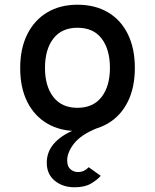

<svg xmlns="http://www.w3.org/2000/svg" viewBox="-20 -543 656 813"><path d="M308 12Q234 12 179.5 -20.2Q125 -52.5 95.2 -112.2Q65.5 -172 65.5 -255Q65.5 -337 95.2 -397.2Q125 -457.5 179.5 -490.2Q234 -523 308 -523Q382.5 -523 437.2 -490.8Q492 -458.5 521.5 -398.2Q551 -338 551 -255.5Q551 -173 521.5 -113Q492 -53 437.2 -20.5Q382.5 12 308 12ZM308 -86.5Q374.5 -86.5 410 -132.2Q445.5 -178 445.5 -255.5Q445.5 -333 410.8 -379.2Q376 -425.5 308 -425.5Q241.5 -425.5 206 -379.8Q170.5 -334 170.5 -255Q170.5 -178 206 -132.2Q241.5 -86.5 308 -86.5ZM296 250Q245.5 250 211.8 222.2Q178 194.5 178 146Q178 95.5 214.8 58.2Q251.5 21 315 0H390.5Q322.5 27.5 293.5 64.8Q264.5 102 264.5 136Q264.5 162 278.5 173.8Q292.5 185.5 309.5 185.5Q326 185.5 337.2 179.2Q348.5 173 355.5 165L406.5 201.5Q392.5 218 365.8 234Q339 250 296 250Z"/></svg>

Font: Overpass Mono Light SemiBold
Style: Regular
Weight: 600
Monospace: yes
Version: Version 4.000